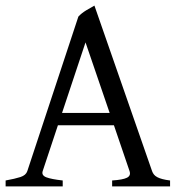

<svg xmlns="http://www.w3.org/2000/svg" viewBox="-20 -663 635 683"><path d="M370.1 -261.2 284.2 -512.2 200.7 -261.2ZM186 -217.3 131.8 -54.2Q127 -39.1 145 -32.2Q163.1 -25.4 203.1 -21V0H0V-21Q33.2 -26.9 52.7 -33.2Q72.3 -39.6 77.1 -54.2L258.8 -604Q270 -616.2 286.6 -626.2Q303.2 -636.2 315.9 -643.1L521 -54.2Q523.4 -47.4 527.8 -42Q532.2 -36.6 539.6 -32.7Q546.9 -28.8 558.1 -25.9Q569.3 -22.9 585 -21V0H378.9V-21Q417 -23.4 431.6 -30.8Q446.3 -38.1 440.9 -54.2L385.3 -217.3Z"/></svg>

Font: Gentium Plus Cyr
Style: Regular
Weight: 400
Designer: J. Victor Gaultney, Annie Olsen, Iska Routamaa, Becca Hirsbrunner
Foundry: SIL International
Version: Version 5.000